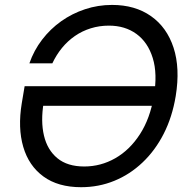

<svg xmlns="http://www.w3.org/2000/svg" viewBox="-20 -758 781 788"><path d="M313 10.3Q218.3 10.3 158.2 -33.7Q98.1 -77.6 75.4 -155.3Q52.7 -232.9 69.3 -334L81.1 -404.3H639.2L626 -323.7H129.4L159.2 -336.9Q146.5 -260.7 160.4 -201.7Q174.3 -142.6 215.6 -108.6Q256.8 -74.7 325.7 -74.7Q393.6 -74.7 453.1 -108.6Q512.7 -142.6 554.4 -207.3Q596.2 -272 611.3 -363.3Q627 -455.1 606.9 -519.8Q586.9 -584.5 540 -618.7Q493.2 -652.8 426.8 -652.8Q387.7 -652.8 352.5 -641.8Q317.4 -630.9 287.6 -610.4Q257.8 -589.8 234.6 -561.5Q211.4 -533.2 194.8 -498H100.6Q119.1 -551.3 152.8 -595.2Q186.5 -639.2 231.2 -670.9Q275.9 -702.6 329.1 -720.2Q382.3 -737.8 439.9 -737.8Q534.2 -737.8 599.6 -691.9Q665 -646 692.4 -562Q719.7 -478 701.2 -363.8Q687 -277.8 651.9 -209Q616.7 -140.1 564.9 -91.1Q513.2 -42 449.2 -15.9Q385.3 10.3 313 10.3Z"/></svg>

Font: Inter 18pt
Style: Italic
Weight: 400
Italic angle: -9.3988°
Designer: Rasmus Andersson
Foundry: rsms
Version: Version 4.001;git-66647c0bb